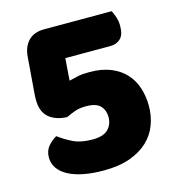

<svg xmlns="http://www.w3.org/2000/svg" viewBox="-96 -691 724 789"><g transform="rotate(-15 266.0 -296.0)"><path d="M250 16Q204 16 166.5 9Q129 2 102 -12Q75 -26 60 -46.5Q45 -67 45 -94Q45 -122 61 -141Q77 -160 97 -171Q125 -150 157 -134.5Q189 -119 238 -119Q285 -119 305 -140Q325 -161 325 -191Q325 -220 307.5 -239Q290 -258 247 -258Q220 -258 202 -252Q184 -246 161 -235Q112 -237 83.5 -261.5Q55 -286 55 -337Q55 -340 55 -344.5Q55 -349 56 -363L68 -515Q71 -558 95 -583Q119 -608 162 -608H450Q456 -597 462 -579Q468 -561 468 -541Q468 -503 451 -487Q434 -471 408 -471H216L209 -377Q228 -382 247.5 -386Q267 -390 297 -390Q349 -390 387 -374.5Q425 -359 449.5 -332Q474 -305 485.5 -269Q497 -233 497 -192Q497 -151 483 -113Q469 -75 439 -46.5Q409 -18 362.5 -1Q316 16 250 16Z"/></g></svg>

Font: Baloo Tamma
Style: Regular
Weight: 400
Designer: Divya Kowshik and Ek Type
Foundry: Ek Type
Version: Version 1.007;PS 1.000;hotconv 1.0.88;makeotf.lib2.5.647800